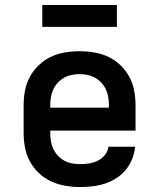

<svg xmlns="http://www.w3.org/2000/svg" viewBox="-20 -744 640 772"><path d="M302 8Q273 8 243 3Q213 -2 186 -14.5Q159 -27 137 -47.5Q115 -68 100.5 -94.5Q86 -121 80.5 -150.5Q75 -180 75 -210V-320Q75 -350 80.5 -379.5Q86 -409 100 -435Q114 -461 136 -482Q158 -503 184.5 -515.5Q211 -528 240.5 -533Q270 -538 300 -538Q330 -538 359.5 -533Q389 -528 415.5 -515.5Q442 -503 464 -482Q486 -461 500 -435Q514 -409 519.5 -379.5Q525 -350 525 -320V-219H182V-210Q182 -193 184.5 -177Q187 -161 194 -146Q201 -131 212.5 -118.5Q224 -106 238.5 -98Q253 -90 269.5 -87Q286 -84 302 -84Q321 -84 339 -87Q357 -90 373.5 -98Q390 -106 402 -121Q414 -136 416 -154H523Q521 -129 511.5 -105Q502 -81 486 -61.5Q470 -42 448.5 -28Q427 -14 402.5 -6Q378 2 353 5Q328 8 302 8ZM418 -311V-320Q418 -336 415.5 -352.5Q413 -369 406 -384Q399 -399 388 -411Q377 -423 363 -431Q349 -439 332.5 -442.5Q316 -446 300 -446Q284 -446 267.5 -442.5Q251 -439 237 -431Q223 -423 212 -411Q201 -399 194 -384Q187 -369 184.5 -352.5Q182 -336 182 -320V-311ZM150 -636V-724H450V-636Z"/></svg>

Font: Iosevka Curly SmBdEx
Style: Regular
Weight: 600
Width: 7
Monospace: yes
Designer: Belleve Invis
Foundry: Belleve Invis
Version: Version 11.1.0; ttfautohint (v1.8.3)